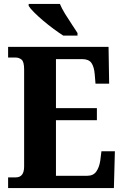

<svg xmlns="http://www.w3.org/2000/svg" viewBox="-20 -951 625 971"><path d="M21 0V-54H60Q102 -54 102 -109V-600Q102 -639 89 -649.5Q76 -660 59 -660H21V-714H529L532 -528H463L459 -576Q456 -613 442.5 -632.5Q429 -652 396 -652H263V-404H470V-343H263V-62H421Q452 -62 467 -83.5Q482 -105 487 -138L493 -186H561L556 0ZM300 -771Q278 -785 251.5 -804.5Q225 -824 199 -846Q173 -868 153 -888Q133 -908 125 -921V-931H283Q292 -909 308.5 -882Q325 -855 342.5 -829Q360 -803 372 -784V-771Z"/></svg>

Font: Noto Serif Lao Condensed ExtraBold
Style: Regular
Weight: 800
Width: 3
Designer: Monotype Design Team
Foundry: Monotype Imaging Inc.
Version: Version 2.003; ttfautohint (v1.8.4.7-5d5b)